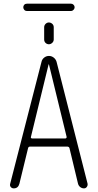

<svg xmlns="http://www.w3.org/2000/svg" viewBox="-20 -1039 540 1059"><path d="M372.1 -978.5H127.9Q119.1 -978.5 113.8 -984.9Q108.4 -991.2 108.4 -999Q108.4 -1006.8 113.8 -1012.7Q119.1 -1018.6 127.9 -1018.6H372.1Q379.9 -1018.6 385.7 -1012.7Q391.6 -1006.8 391.6 -999Q391.6 -991.2 385.7 -984.9Q379.9 -978.5 372.1 -978.5ZM223.6 -888.7Q223.6 -899.4 231.4 -907.2Q239.3 -915 249.5 -915Q259.8 -915 268.1 -907.7Q276.4 -900.4 276.4 -888.7V-821.3Q276.4 -810.5 268.1 -802.7Q259.8 -794.9 249.5 -794.9Q239.3 -794.9 231.4 -802.2Q223.6 -809.6 223.6 -821.3ZM150.4 -283.2Q149.4 -280.3 151.4 -277.8Q153.3 -275.4 157.2 -275.4H340.8Q343.8 -275.4 345.7 -277.8Q347.7 -280.3 347.7 -283.2L250 -683.6Q250 -684.6 249 -684.6Q248 -684.6 248 -683.6ZM55.7 0Q45.9 0 39.6 -7.3Q33.2 -14.6 36.1 -25.4L209 -698.2Q211.9 -711.9 223.6 -721.2Q235.4 -730.5 250 -730.5Q264.6 -730.5 276.4 -721.2Q288.1 -711.9 292 -698.2L462.9 -26.4Q464.8 -16.6 459 -8.3Q453.1 0 443.4 0Q431.6 0 422.4 -7.3Q413.1 -14.6 410.2 -26.4L363.3 -221.7Q361.3 -229.5 351.6 -230.5H146.5Q136.7 -230.5 134.8 -221.7L86.9 -25.4Q80.1 0 55.7 0Z"/></svg>

Font: Rounded-X Mgen+ 1m light
Style: Regular
Weight: 200
Designer: [Source Han Sans]
Ryoko NISHIZUKA  (kana & ideographs); Paul D. Hunt (Latin, Greek & Cyrillic); Wenlong ZHANG  (bopomofo
Version: Version 1.059.20150602